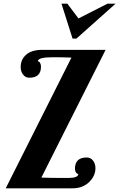

<svg xmlns="http://www.w3.org/2000/svg" viewBox="-20 -1020 646 1040"><path d="M404 -78Q397 -78 391.5 -86Q386 -94 386 -106Q386 -167 450 -167Q471 -167 484 -150Q497 -133 497 -109Q497 -67 462.5 -33.5Q428 0 372 0H11L367 -708Q321 -710 267 -710Q185 -710 185 -688Q192 -688 197 -679.5Q202 -671 202 -659Q202 -599 139 -599Q118 -599 105 -616Q92 -633 92 -657Q92 -698 122 -724Q152 -750 209 -750H552L204 -58Q250 -56 349 -56Q404 -56 404 -78ZM313 -1000H345L405 -920L562 -1000H606L394 -811H373Z"/></svg>

Font: Lobster 1.3
Style: Regular
Weight: 400
Designer: Pablo Impallari
Foundry: Pablo Impallari. www.impallari.com
Version: Version 1.003 2010